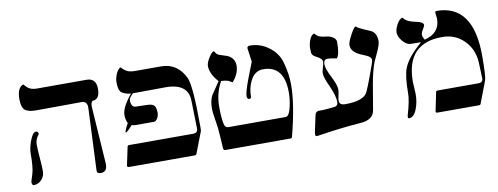

<svg xmlns="http://www.w3.org/2000/svg" viewBox="-54 -863 2962 1142"><g transform="rotate(-10 1426.5 -292.0)"><path d="M505.4 -425.3Q494.1 -415 495.1 -389.6L518.1 -48.3Q522 6.3 480 6.3Q456.1 6.3 457 -12.7L473.6 -387.2Q475.1 -429.2 440.4 -429.2L165 -427.7Q116.7 -427.7 97.7 -444.8Q78.6 -461.9 78.6 -510.3Q78.6 -580.1 116.7 -592.8Q123 -585 131.8 -576.2Q153.3 -554.7 189 -554.7H491.2Q549.8 -555.2 549.8 -490.2Q549.8 -425.3 505.4 -425.3ZM154.8 -284.2Q133.3 -257.3 133.3 -227.1Q133.3 -199.2 137.7 -145.3Q142.1 -91.3 142.1 -63.5Q142.1 -35.6 122.6 -13.9Q103 7.8 76.2 7.8Q63.5 7.8 63.5 -12.7Q63.5 -16.6 77.6 -59.6Q88.9 -96.2 88.9 -182.6Q88.9 -211.9 104 -253.9Q121.6 -303.2 142.1 -303.2Q149.9 -303.2 154.3 -296.1Q158.7 -289.1 154.8 -284.2Z M1110.4 -161.1Q1110.4 -139.6 1109.4 -137.2L1059.6 -7.8Q1057.1 0 1049.3 0H652.3Q638.2 0 640.6 -11.2L663.6 -120.6Q666 -128.4 674.8 -128.4H1061Q1090.3 -128.4 1088.9 -157.2L1085 -323.7Q1083.5 -429.2 946.8 -429.2L750 -427.7Q724.6 -403.8 724.6 -392.1Q724.6 -346.2 753.9 -346.7L808.1 -345.2Q843.8 -345.2 855.5 -337.9Q874.5 -327.6 874.5 -288.1Q874.5 -270.5 865 -254.6Q855.5 -238.8 842.8 -238.8H731.9Q723.1 -238.8 709.5 -242.7Q672.9 -200.7 667.5 -205.6Q662.6 -210.4 689 -258.8Q677.7 -280.3 677.7 -308.6Q677.7 -355.5 738.3 -427.7Q689.9 -434.1 676.3 -453.1Q665 -468.3 665 -510.3Q665 -527.8 673.8 -553.7Q686.5 -584 703.1 -592.8Q710.9 -585 722.2 -575.2Q743.7 -556.2 782.7 -556.2H942.9Q1040.5 -556.2 1086.4 -460.9Q1110.4 -411.1 1110.4 -161.1Z M1685.5 -314.9Q1685.5 -196.8 1637.2 -10.3Q1634.8 0 1626 0H1232.4Q1222.2 0 1220.7 -12.7Q1219.2 -54.7 1211.9 -139.6Q1211.9 -144.5 1203.1 -198.2Q1196.8 -232.4 1196.8 -255.4Q1196.8 -303.7 1213.4 -335Q1217.3 -341.3 1264.2 -410.2Q1217.3 -462.4 1217.3 -510.3Q1217.3 -529.3 1236.3 -559.8Q1255.4 -590.3 1268.1 -590.3L1275.9 -578.1Q1283.2 -566.4 1306.2 -560.1Q1325.2 -553.7 1342.8 -548.3Q1385.7 -527.8 1385.7 -483.9Q1385.7 -434.6 1345.2 -388.7Q1337.4 -393.6 1321.3 -402.3Q1307.1 -407.2 1279.3 -408.7Q1241.2 -341.3 1241.2 -258.8Q1241.2 -196.8 1249 -157.2Q1253.9 -130.4 1275.4 -130.9H1620.6Q1642.1 -130.9 1655.3 -191.9Q1664.1 -236.3 1664.1 -271.5Q1664.1 -434.1 1537.1 -434.1Q1486.3 -434.1 1459.5 -380.9Q1438 -338.9 1438 -288.1Q1438 -273.9 1426.8 -274.4Q1412.6 -274.4 1412.6 -293.5Q1412.6 -317.4 1439.5 -389.6Q1460 -440.4 1478.5 -490.2Q1467.3 -571.3 1467.3 -572.8Q1467.3 -586.9 1484.9 -586.4Q1545.9 -586.4 1597.4 -548.3Q1648.9 -510.3 1665 -452.1Q1685.5 -379.9 1685.5 -314.9Z M2242.7 -478.5Q2242.7 -461.9 2225.1 -421.4Q2212.4 -392.1 2198.2 -363.3Q2177.7 -310.1 2163.1 -223.6Q2150.4 -151.4 2138.7 -78.6Q2128.4 -23.9 2053.7 -19Q1934.6 -10.3 1787.1 12.7Q1774.4 15.1 1774.4 1.5Q1774.4 -11.2 1797.4 -112.8Q1801.3 -130.4 1818.8 -133.3Q1852.1 -131.8 1918 -139.6Q1938.5 -143.6 1938 -166.5Q1938 -202.1 1910.2 -264.2Q1882.3 -322.8 1882.3 -349.1Q1882.3 -360.4 1889.4 -382.6Q1896.5 -404.8 1896.5 -416.5Q1896.5 -435.5 1861.8 -452.1Q1836.4 -464.8 1835.4 -481Q1834 -492.2 1834 -507.8Q1834 -529.3 1842.8 -554.7Q1854 -586.4 1873.5 -590.3L1885.7 -577.6Q1897.9 -564.5 1943.4 -560.1Q1963.4 -558.1 1980.5 -546.9Q1999 -534.7 1999 -518.1Q1999 -440.4 1980 -421.4Q1944.3 -429.2 1925.3 -429.2Q1901.4 -429.2 1901.4 -399.9Q1901.4 -373 1929.2 -319.1Q1957 -265.1 1957 -237.3Q1957 -226.1 1952.1 -204.3Q1947.3 -182.6 1947.3 -171.4Q1947.3 -144.5 1982.4 -144.5Q2096.7 -144.5 2118.7 -194.3Q2128.9 -214.8 2155.3 -285.6Q2185.5 -366.7 2185.5 -376Q2185.5 -392.6 2160.2 -404.8Q2141.1 -413.6 2122.1 -421.4Q2067.4 -445.3 2067.9 -487.3Q2067.9 -503.9 2092.5 -549.6Q2117.2 -595.2 2125 -587.9Q2136.2 -577.6 2165.5 -564.9Q2199.7 -550.8 2213.9 -543.5Q2242.7 -525.4 2242.7 -478.5Z M2834.5 -287.1Q2834.5 -160.2 2825.2 -137.2L2775.9 -7.8Q2773.4 0 2765.6 0H2514.2Q2501.5 0 2504.4 -11.2L2526.9 -120.6Q2528.3 -129.4 2537.1 -129.4H2783.7Q2813 -129.4 2811.5 -157.2Q2810.1 -189 2807.6 -253.9Q2802.7 -332.5 2750 -385.3Q2697.3 -438 2618.7 -438Q2402.8 -438 2401.4 -208Q2401.4 -195.3 2403.3 -169.9Q2405.3 -144.5 2405.3 -131.8Q2405.3 -85 2391.1 -46.9Q2373.5 3.9 2341.8 3.9Q2331.5 3.9 2337.9 -19Q2361.8 -99.1 2361.8 -143.6Q2361.8 -249 2380.9 -295.9Q2404.8 -355.5 2490.2 -429.2Q2434.6 -429.2 2425.3 -430.2Q2401.4 -432.6 2379.2 -459.5Q2356.9 -486.3 2356.9 -511.7Q2356.9 -530.8 2371.6 -558.6Q2386.2 -586.4 2405.3 -592.8Q2406.7 -592.8 2418 -580.1Q2433.1 -563.5 2488.8 -552.2Q2525.4 -544.4 2525.9 -526.9Q2525.9 -520.5 2514.4 -502.2Q2502.9 -483.9 2502.9 -472.2Q2502.9 -460.9 2514.2 -440.4Q2607.9 -463.4 2608.4 -549.8Q2608.4 -556.2 2606.4 -568.1Q2604.5 -580.1 2604.5 -586.4Q2604.5 -596.7 2612.3 -596.7Q2834.5 -596.7 2834.5 -287.1Z"/></g></svg>

Font: Accordance
Style: Italic
Weight: 400
Italic angle: -11°
Version: Version 1.2 (build January 31, 2020) Miklal Software Solutio